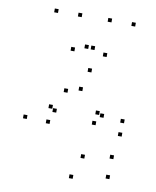

<svg xmlns="http://www.w3.org/2000/svg" viewBox="-92 -899 805 991"><g transform="rotate(10 310.0 -403.0)"><path d="M328.3 -432.2V-452.2H308.3V-432.2ZM434.8 -326.2V-346.2H414.8V-326.2ZM426.1 -270.8V-290.8H406.1V-270.8ZM459.8 -315.7V-335.7H439.8V-315.7ZM191.1 -315.7V-335.7H171.1V-315.7ZM191.1 -236.3V-256.3H171.1V-236.3ZM568.8 -236.3V-256.3H548.8V-236.3ZM568.8 -306.1V-326.1H548.8V-306.1ZM357.6 -535.3V-555.3H337.6V-535.3ZM70.8 -241V-261H50.8V-241ZM357.6 22V2H337.6V22ZM544.7 -9.1V-29.1H524.7V-9.1ZM546.9 -114.1V-134.1H526.9V-114.1ZM398.7 -91V-111H378.7V-91ZM214.7 -299.5V-319.5H194.7V-299.5ZM254.2 -410.8V-430.8H234.2V-410.8ZM258.7 -807.7V-827.7H238.7V-807.7ZM353.2 -652V-672H333.2V-652ZM320.2 -652V-672H300.2V-652ZM414.7 -807.7V-827.7H394.7V-807.7ZM538.9 -807.7V-827.7H518.9V-807.7ZM421.1 -627.4V-647.4H401.1V-627.4ZM252.2 -627.4V-647.4H232.2V-627.4ZM134.4 -807.7V-827.7H114.4V-807.7Z"/></g></svg>

Font: Monaspace Argon Dots Var
Style: Regular
Weight: 400
Designer: Riley Cran and the Lettermatic Team
Version: Version 1.100 (Monaspace Argon Dots)